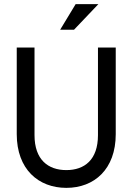

<svg xmlns="http://www.w3.org/2000/svg" viewBox="-20 -900 640 929"><path d="M61 -670V-251C61 -81 166 9 301 9C436 9 540 -81 540 -251V-670H454V-246C454 -127 389 -77 301 -77C213 -77 147 -127 147 -246V-670ZM271 -756H338L456 -880H346Z"/></svg>

Font: LT Wave Mono
Style: Regular
Weight: 400
Designer: Daniel Lyons
Version: Version 2.5 (Glyphs App)